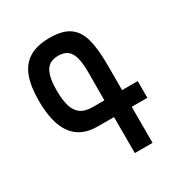

<svg xmlns="http://www.w3.org/2000/svg" viewBox="-171 -862 941 990"><g transform="rotate(-30 300.0 -367.0)"><path d="M347 -214.5H248.5Q53 -214.5 53 -480.5Q53 -565.5 73.8 -621.5Q94.5 -677.5 140.8 -706Q187 -734.5 263.5 -734.5Q338.5 -734.5 379.2 -706.2Q420 -678 436.2 -620.2Q452.5 -562.5 452.5 -465V-314H545.5V-214.5H452.5V0H347ZM276 -314H347L347.5 -482Q347.5 -538.5 337.8 -571.2Q328 -604 307.8 -618.2Q287.5 -632.5 255.5 -632.5Q223 -632.5 202 -618.2Q181 -604 170.2 -570.5Q159.5 -537 159.5 -480.5Q159.5 -423.5 170.5 -387.2Q181.5 -351 207 -332.5Q232.5 -314 276 -314Z"/></g></svg>

Font: JuliaMono Medium
Style: Regular
Weight: 500
Monospace: yes
Designer: cormullion
Foundry: corm
Version: Version 0.054; ttfautohint (v1.8.4)